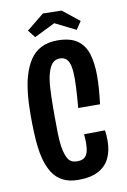

<svg xmlns="http://www.w3.org/2000/svg" viewBox="-94 -908 638 968"><g transform="rotate(-10 225.0 -423.5)"><path d="M228.4 5.8Q180.8 5.8 148.1 -11.2Q115.4 -28.2 95.8 -59.4Q76.2 -90.6 65 -133Q57.2 -162.8 53.3 -197.8Q49.4 -232.8 47.8 -272.1Q46.2 -311.4 46.2 -353.2Q46.2 -381 47.3 -408.4Q48.4 -435.8 51 -461.6Q53.6 -487.4 57.7 -511.6Q61.8 -535.8 68.4 -557.2Q81.2 -601.8 102.9 -635.1Q124.6 -668.4 159.2 -686.8Q193.8 -705.2 243.2 -705.2Q309.8 -705.2 346.1 -679.2Q382.4 -653.2 396.6 -606.2Q410.8 -559.2 410.8 -495.4Q410.8 -462.4 408 -426Q405.2 -389.6 400.4 -350.8L288.8 -351.2Q291.2 -380 293.1 -406.3Q295 -432.6 296.2 -457.1Q297.4 -481.6 297.4 -502.8Q297.4 -537.6 292.5 -562.4Q287.6 -587.2 275.4 -600.3Q263.2 -613.4 240.4 -613.4Q211.2 -613.4 195 -588.1Q178.8 -562.8 171.8 -518.4Q169 -500.4 167.6 -478.5Q166.2 -456.6 165.5 -432.9Q164.8 -409.2 164.6 -383.8Q164.4 -358.4 164.4 -332.4Q164.4 -284.2 165.3 -243.5Q166.2 -202.8 170.8 -173.2Q178.2 -130.2 192.1 -108.9Q206 -87.6 237.6 -87.6Q261 -87.6 273.7 -96.9Q286.4 -106.2 291.8 -124.9Q297.2 -143.6 297.2 -171.6Q297.2 -180.8 296.5 -192.4Q295.8 -204 294.8 -215.8L402.2 -217Q404.2 -204 405.1 -190.8Q406 -177.6 406 -165.8Q406 -111.8 387.3 -73.6Q368.6 -35.4 329.3 -14.8Q290 5.8 228.4 5.8ZM349.8 -740.6 243.8 -793.4 137.2 -740.8 107 -779.4 196.2 -851.6 291.4 -849.6 377.2 -781.4Z"/></g></svg>

Font: Truculenta
Style: Regular
Weight: 400
Designer: Ivan Castro, Eva Sanz & Omnibus-Type Team
Foundry: Omnibus-Type
Version: Version 1.002